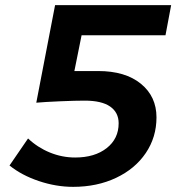

<svg xmlns="http://www.w3.org/2000/svg" viewBox="-20 -720 694 746"><path d="M297 -583 269 -444H361Q467 -444 527.5 -394.5Q588 -345 588 -264Q588 -187 546.5 -125.5Q505 -64 431 -29Q357 6 264 6Q198 6 131 -16.5Q64 -39 17 -77L89 -182Q126 -147 173.5 -127.5Q221 -108 272 -108Q348 -108 394.5 -144.5Q441 -181 441 -241Q441 -283 408 -306Q375 -329 309 -329Q273 -329 214 -326.5Q155 -324 121 -321L194 -700H645L623 -583Z"/></svg>

Font: Gontserrat Medium
Style: Italic
Weight: 500
Italic angle: -11.3°
Designer: Julieta Ulanovsky
Foundry: Julieta Ulanovsky
Version: Version 6.001